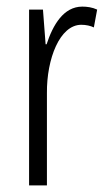

<svg xmlns="http://www.w3.org/2000/svg" viewBox="-20 -561 323 581"><path d="M229 -541C172 -541 140 -485 121 -427H118L110 -532H68V0H122V-279C121 -383 161 -486 226 -486C240 -486 254 -483 264 -478L274 -532C259 -539 243 -541 229 -541Z"/></svg>

Font: Noto Sans Arabic ExtCond Light
Style: Regular
Weight: 300
Width: 2
Designer: Monotype Design Team, Nadine Chahine, Nizar Qandah and Khaled Hosny
Foundry: Monotype Imaging Inc.
Version: Version 2.012